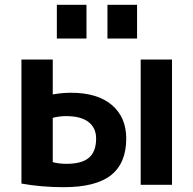

<svg xmlns="http://www.w3.org/2000/svg" viewBox="-20 -767 803 797"><path d="M426 -607V-747H549V-607ZM216 -607V-747H339V-607ZM564 0V-520H694V0ZM69 -520H199V-375Q238 -382 274 -382Q385 -382 444.5 -331Q504 -280 504 -192Q504 -90 441 -40Q378 10 244 10Q152 10 69 -5ZM199 -278V-94Q224 -87 256 -87Q320 -87 349.5 -112.5Q379 -138 379 -192Q379 -236 347.5 -260.5Q316 -285 254 -285Q227 -285 199 -278Z"/></svg>

Font: Mplus 1p Bold
Style: Bold
Weight: 700
Version: Version 1.061